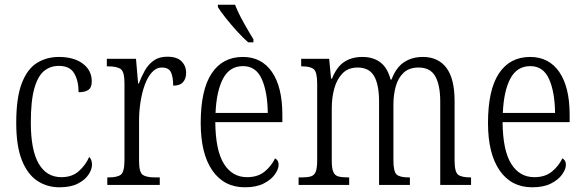

<svg xmlns="http://www.w3.org/2000/svg" viewBox="-20 -786 2484 816"><path d="M233 10Q180 10 138.5 -17.5Q97 -45 73 -105Q49 -165 49 -264Q49 -371 72.5 -432Q96 -493 137 -518.5Q178 -544 230 -544Q294 -544 332 -515.5Q370 -487 370 -440Q370 -414 355.5 -404Q341 -394 314 -394Q314 -442 295.5 -474Q277 -506 230 -506Q194 -506 167.5 -484.5Q141 -463 126 -410.5Q111 -358 111 -265Q111 -148 144.5 -90.5Q178 -33 241 -33Q287 -33 316 -59.5Q345 -86 359 -119Q371 -108 371 -86Q371 -66 356 -43.5Q341 -21 310.5 -5.5Q280 10 233 10Z M436 0V-32H441Q478 -32 493.5 -43.5Q509 -55 509 -106V-433Q509 -481 493 -492.5Q477 -504 439 -504H434V-536H558L567 -431H570Q581 -460 595.5 -486Q610 -512 633 -528.5Q656 -545 691 -545Q732 -545 751.5 -525.5Q771 -506 771 -476Q771 -452 758 -437Q745 -422 716 -422Q716 -459 706.5 -479Q697 -499 668 -499Q644 -499 625.5 -478.5Q607 -458 595 -424.5Q583 -391 577 -351.5Q571 -312 571 -275V-103Q571 -54 586.5 -43Q602 -32 639 -32H659V0Z M1021 10Q932 10 882.5 -61.5Q833 -133 833 -263Q833 -404 879.5 -474Q926 -544 1012 -544Q1092 -544 1136 -480Q1180 -416 1180 -298V-267H895Q896 -147 931.5 -90Q967 -33 1030 -33Q1076 -33 1105 -57Q1134 -81 1149 -113Q1155 -110 1159.5 -103.5Q1164 -97 1164 -85Q1164 -67 1148 -44.5Q1132 -22 1100.5 -6Q1069 10 1021 10ZM1118 -306Q1117 -395 1092.5 -450Q1068 -505 1013 -505Q956 -505 928 -452Q900 -399 896 -306ZM1035 -606Q1014 -624 988 -652.5Q962 -681 939 -710Q916 -739 906 -756V-766H979Q992 -732 1015.5 -690Q1039 -648 1057 -619V-606Z M1249 0V-32H1262Q1287 -32 1301.5 -36.5Q1316 -41 1322 -56.5Q1328 -72 1328 -106V-430Q1328 -479 1314 -491.5Q1300 -504 1264 -504H1260V-536H1379L1387 -452H1391Q1411 -502 1443 -523Q1475 -544 1520 -544Q1566 -544 1596.5 -521Q1627 -498 1640 -448H1644Q1663 -499 1697 -521.5Q1731 -544 1777 -544Q1842 -544 1877 -498Q1912 -452 1912 -356V-104Q1912 -55 1927 -43.5Q1942 -32 1979 -32H1982V0H1851V-355Q1851 -424 1830 -461.5Q1809 -499 1759 -499Q1719 -499 1695.5 -477Q1672 -455 1662 -419Q1652 -383 1652 -341V-105Q1652 -56 1666 -44Q1680 -32 1717 -32H1722V0H1591V-355Q1591 -426 1570 -462.5Q1549 -499 1500 -499Q1460 -499 1436 -474.5Q1412 -450 1401 -411Q1390 -372 1390 -326V-103Q1390 -71 1396.5 -55.5Q1403 -40 1418.5 -36Q1434 -32 1459 -32H1464V0Z M2242 10Q2153 10 2103.5 -61.5Q2054 -133 2054 -263Q2054 -404 2100.5 -474Q2147 -544 2233 -544Q2313 -544 2357 -480Q2401 -416 2401 -298V-267H2116Q2117 -147 2152.5 -90Q2188 -33 2251 -33Q2297 -33 2326 -57Q2355 -81 2370 -113Q2376 -110 2380.5 -103.5Q2385 -97 2385 -85Q2385 -67 2369 -44.5Q2353 -22 2321.5 -6Q2290 10 2242 10ZM2339 -306Q2338 -395 2313.5 -450Q2289 -505 2234 -505Q2177 -505 2149 -452Q2121 -399 2117 -306Z"/></svg>

Font: Noto Serif Tamil Condensed Light
Style: Regular
Weight: 300
Width: 3
Designer: Indian Type Foundry, Tom Grace, and the Monotype Design Team
Foundry: Monotype Imaging Inc.
Version: Version 2.004; ttfautohint (v1.8.4.7-5d5b)